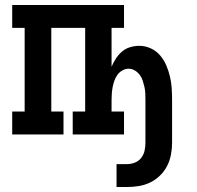

<svg xmlns="http://www.w3.org/2000/svg" viewBox="-20 -540 790 771"><path d="M448 211V119H490Q506 119 521.5 113Q537 107 547 94Q557 81 560.5 65.5Q564 50 564 33V-138Q564 -151 563.5 -164.5Q563 -178 560 -191Q557 -204 553 -216.5Q549 -229 541 -239.5Q533 -250 521.5 -257Q510 -264 496 -264Q483 -264 471 -257Q459 -250 451.5 -239.5Q444 -229 439.5 -216.5Q435 -204 432.5 -191Q430 -178 429 -164.5Q428 -151 428 -138V-92H478V0H272V-92H322V-428H186V-92H235V0H29V-92H79V-428H29V-520H478V-428H428V-272Q435 -289 445.5 -305Q456 -321 470 -333Q484 -345 502.5 -350.5Q521 -356 539 -356Q563 -356 585 -346Q607 -336 622.5 -318Q638 -300 647.5 -278Q657 -256 662.5 -232.5Q668 -209 669.5 -185.5Q671 -162 671 -138V33Q671 57 666.5 81Q662 105 651 126.5Q640 148 622.5 165Q605 182 583.5 192.5Q562 203 538 207Q514 211 490 211Z"/></svg>

Font: Iosevka Etoile Semibold
Style: Regular
Weight: 600
Designer: Belleve Invis
Foundry: Belleve Invis
Version: Version 22.1.2; ttfautohint (v1.8.4)